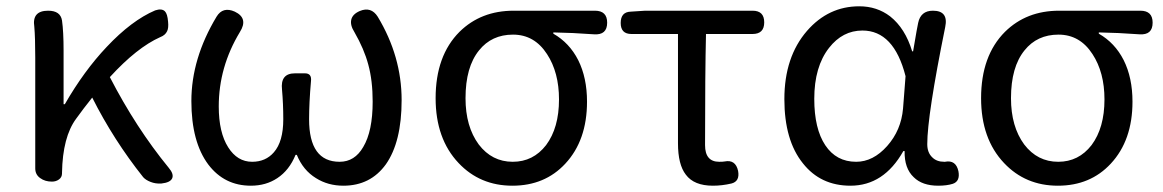

<svg xmlns="http://www.w3.org/2000/svg" viewBox="-20 -577 3696 610"><path d="M435 -14Q341 -132 273 -267Q245 -232 222 -200Q179 -142 177 -28V-26Q177 -14 167.5 -7Q158 0 145 0Q123 0 108 -11Q92 -22 92 -42V-197V-394Q92 -458 89 -492Q81 -543 133 -543Q172 -543 177 -512Q182 -477 182 -416V-246H186Q247 -352 319 -428Q398 -512 473 -544Q494 -551 504 -541Q512 -533 514 -508Q516 -488 511 -478Q505 -465 489 -459Q415 -426 329 -332Q412 -171 516 -44Q533 -24 527 -10.5Q521 3 493 6H490Q474 7 458.5 1Q443 -5 435 -14Z M777 13Q693 13 642 -54Q588 -126 588 -256Q588 -391 668 -524Q688 -557 726 -540Q770 -519 742 -475Q675 -364 675 -239Q675 -156 705 -109Q734 -63 781 -63Q824 -63 850 -93Q880 -127 880 -198Q880 -247 876 -292Q870 -344 917 -344H920H949Q971 -344 968 -319Q962 -250 962 -198Q962 -63 1059 -63Q1107 -63 1134 -110Q1164 -160 1164 -254Q1164 -321 1150 -372Q1137 -421 1106 -475Q1092 -497 1096 -514.5Q1100 -532 1123 -542Q1159 -557 1180 -524Q1256 -398 1256 -259Q1256 -126 1206 -55Q1157 13 1071 13Q1022 13 984 -11Q943 -36 923 -85H919Q899 -36 861 -11Q825 13 777 13Z M1608 13Q1505 13 1437 -59Q1364 -136 1364 -265Q1364 -400 1440 -476Q1508 -543 1612 -543H1760H1870Q1909 -543 1909 -505Q1909 -465 1867 -468Q1798 -473 1738 -474V-470Q1789 -441 1817 -386Q1845 -330 1845 -254Q1845 -131 1776 -57Q1711 13 1608 13ZM1609 -63Q1674 -63 1715 -116Q1756 -171 1756 -261Q1756 -347 1718 -405Q1678 -467 1610 -467Q1542 -467 1502 -417Q1459 -364 1459 -265Q1459 -175 1501 -118Q1543 -63 1609 -63Z M2245 13Q2185 13 2159 -22Q2134 -54 2134 -122V-469H1986Q1952 -469 1952 -504Q1952 -539 1984 -540L2030 -543H2219H2371Q2408 -543 2408 -506Q2408 -469 2371 -469H2223Q2220 -346 2220 -116Q2220 -63 2265 -63Q2277 -63 2282 -64Q2317 -71 2325 -34Q2331 -1 2304 6Q2274 13 2245 13Z M2682 13Q2587 13 2531 -58Q2472 -131 2472 -262Q2472 -396 2544 -479Q2612 -557 2710 -557Q2766 -557 2808 -525Q2856 -487 2878 -414H2881L2892 -478L2897 -504Q2905 -543 2944 -543Q2994 -543 2983 -491Q2926 -210 2926 -119Q2926 -92 2942 -77Q2956 -63 2980 -63Q2981 -63 2982 -63Q3017 -70 3025 -33Q3031 -1 3007 7Q2988 13 2961 13Q2910 13 2883 -14Q2853 -42 2854 -97H2850Q2788 13 2682 13ZM2700 -63Q2754 -63 2798.5 -113Q2843 -163 2849 -232L2853 -283L2857 -335Q2820 -480 2720 -480Q2657 -480 2614 -425Q2567 -365 2567 -263Q2567 -168 2602 -115.5Q2637 -63 2700 -63Z M3341 13Q3238 13 3170 -59Q3097 -136 3097 -265Q3097 -400 3173 -476Q3241 -543 3345 -543H3493H3603Q3642 -543 3642 -505Q3642 -465 3600 -468Q3531 -473 3471 -474V-470Q3522 -441 3550 -386Q3578 -330 3578 -254Q3578 -131 3509 -57Q3444 13 3341 13ZM3342 -63Q3407 -63 3448 -116Q3489 -171 3489 -261Q3489 -347 3451 -405Q3411 -467 3343 -467Q3275 -467 3235 -417Q3192 -364 3192 -265Q3192 -175 3234 -118Q3276 -63 3342 -63Z"/></svg>

Font: GenSenRounded TW R
Style: Regular
Weight: 400
Version: Version 1.501;PS 1;hotconv 16.6.51;makeotf.lib2.5.65220